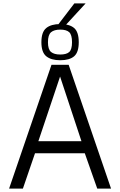

<svg xmlns="http://www.w3.org/2000/svg" viewBox="-20 -1121 714 1141"><path d="M34 0 286 -736H388L640 0H558L484 -210H188L116 0ZM208 -282H464L337 -666ZM338 -763Q284 -763 255 -786.5Q226 -810 226 -870Q226 -931 255 -954.5Q284 -978 338 -978Q393 -978 420.5 -954.5Q448 -931 448 -870Q448 -810 420.5 -786.5Q393 -763 338 -763ZM338 -797Q375 -797 391.5 -812Q408 -827 408 -870Q408 -914 391.5 -929.5Q375 -945 338 -945Q302 -945 283.5 -929.5Q265 -914 265 -870Q265 -827 283.5 -812Q302 -797 338 -797ZM318 -965 422 -1101H489L364 -965Z"/></svg>

Font: Exo Thin
Style: Regular
Weight: 400
Version: Version 2.000